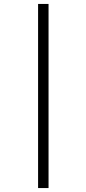

<svg xmlns="http://www.w3.org/2000/svg" viewBox="-20 -760 438 973"><path d="M173 193V-740H226V193Z"/></svg>

Font: Lexend Mega ExtraLight
Style: Regular
Weight: 250
Version: Version 1.007